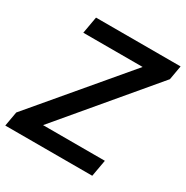

<svg xmlns="http://www.w3.org/2000/svg" viewBox="-176 -847 952 983"><g transform="rotate(30 300.0 -355.5)"><path d="M598.1 -627 612.8 -710.9H112.8L95.2 -611.3H445.8L2 -85.9L-13.2 0H501L518.6 -98.6H153.3Z"/></g></svg>

Font: Roboto Medium
Style: Italic
Weight: 500
Italic angle: -12°
Designer: Google
Version: Version 2.137; 2017